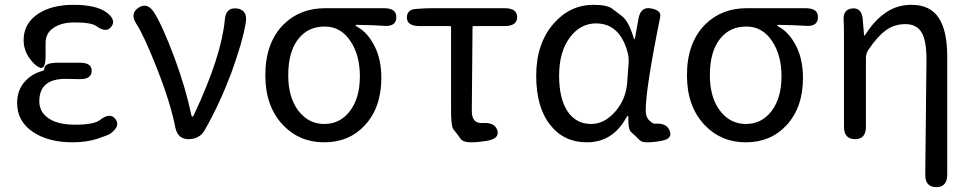

<svg xmlns="http://www.w3.org/2000/svg" viewBox="-20 -577 4031 796"><path d="M281 13Q179 13 115 -31Q51 -75 51 -150Q51 -205 85 -241Q114 -272 156 -283Q164 -285 164 -293Q164 -316 216 -317H308Q361 -318 360 -283Q360 -247 307 -249H303Q277 -250 251 -250Q143 -250 143 -157Q143 -112 182 -86Q221 -60 290 -60Q371 -60 395 -80Q436 -112 458 -84Q481 -56 439 -24Q430 -17 384.5 -2Q339 13 281 13ZM169 -346Q169 -288 146 -296.5Q123 -305 100.5 -338Q78 -371 78 -411Q78 -481 140 -521Q196 -557 285 -557Q378 -557 421 -526Q463 -495 442 -467Q421 -438 379 -469Q359 -484 288 -484Q236 -484 202.5 -462Q169 -440 169 -399Z M762 0Q717 0 707 -48Q687 -150 632 -290Q577 -430 546 -477Q517 -520 554 -545Q591 -569 619 -525Q653 -472 704 -336Q751 -208 773 -101Q775 -93 777.5 -93Q780 -93 785 -103Q898 -344 912 -495Q916 -547 962 -542Q1007 -536 999 -484Q986 -403 938 -272Q890 -145 829 -38Q807 0 762 0Z M1153 -59Q1080 -136 1080 -265Q1080 -400 1156 -476Q1224 -543 1328 -543H1572Q1625 -543 1623 -504Q1622 -465 1569 -470Q1531 -473 1459 -474Q1454 -474 1454 -472Q1454 -470 1464 -464Q1505 -441 1533 -385.5Q1561 -330 1561 -254Q1561 -131 1492 -57Q1427 13 1324 13Q1221 13 1153 -59ZM1472 -261Q1472 -347 1434 -405Q1394 -467 1326 -467Q1258 -467 1218 -417Q1175 -364 1175 -265Q1175 -173 1217 -118Q1259 -63 1324.5 -63Q1390 -63 1431 -117Q1472 -171 1472 -261Z M1989 8Q1961 13 1932 13Q1901 13 1890 -1Q1875 -22 1859 -42Q1850 -54 1850 -122V-464Q1850 -469 1845 -469H1719Q1668 -469 1667 -503Q1666 -538 1706 -540L1719 -541Q1746 -543 1773 -543H2072Q2124 -543 2124 -506Q2124 -469 2072 -469H1944Q1939 -469 1939 -464L1936 -116Q1936 -63 1983 -67Q2032 -70 2042 -36Q2052 -2 1998 7Z M2413 13Q2318 13 2262 -58Q2203 -131 2203 -263.5Q2203 -396 2275 -479Q2343 -557 2441 -557Q2497 -557 2518 -541Q2539 -525 2560 -509Q2587 -487 2606 -423Q2609 -414 2610.5 -414Q2612 -414 2613 -421L2627 -499Q2636 -551 2680 -542Q2723 -534 2717 -506Q2657 -210 2657 -119Q2657 -92 2672 -77.5Q2687 -63 2696 -64Q2743 -68 2756 -36Q2769 -4 2730 5L2721 7Q2692 13 2662 13Q2641 13 2632 4Q2614 -14 2595 -31Q2584 -42 2585 -92Q2585 -97 2583 -97Q2581 -97 2575 -87Q2519 13 2413 13ZM2431 -63Q2485 -63 2529.5 -113Q2574 -163 2580 -232L2586 -313Q2588 -335 2583 -356Q2551 -480 2451 -480Q2388 -480 2345 -425Q2298 -365 2298 -263Q2298 -168 2333 -115.5Q2368 -63 2431 -63Z M2901 -59Q2828 -136 2828 -265Q2828 -400 2904 -476Q2972 -543 3076 -543H3320Q3373 -543 3371 -504Q3370 -465 3317 -470Q3279 -473 3207 -474Q3202 -474 3202 -472Q3202 -470 3212 -464Q3253 -441 3281 -385.5Q3309 -330 3309 -254Q3309 -131 3240 -57Q3175 13 3072 13Q2969 13 2901 -59ZM3220 -261Q3220 -347 3182 -405Q3142 -467 3074 -467Q3006 -467 2966 -417Q2923 -364 2923 -265Q2923 -173 2965 -118Q3007 -63 3072.5 -63Q3138 -63 3179 -117Q3220 -171 3220 -261Z M3861 199Q3815 198 3816 146L3821 -332Q3821 -409 3800.5 -443Q3780 -477 3733.5 -477Q3687 -477 3651.5 -450.5Q3616 -424 3580 -370Q3570 -355 3570 -337V-52Q3570 0 3525 0Q3479 0 3479 -52V-394Q3479 -478 3478 -486Q3472 -538 3513 -542Q3554 -546 3557 -494L3562 -435Q3562 -429 3563.5 -429Q3565 -429 3572 -440Q3608 -495 3654 -526Q3700 -557 3759 -557Q3836 -557 3871.5 -503.5Q3907 -450 3907 -344V147Q3907 199 3861 199Z"/></svg>

Font: Resource Han Rounded JP
Style: Regular
Weight: 400
Designer: Cyano Hao (round all glyphs); Ryoko NISHIZUKA 西塚涼子 (kana, bopomofo & ideographs); Paul D. Hunt (Latin, Greek & Cyrillic)
Foundry: Cyano Hao
Version: 0.990